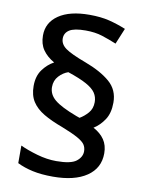

<svg xmlns="http://www.w3.org/2000/svg" viewBox="-86 -826 678 893"><g transform="rotate(10 252.5 -379.5)"><path d="M65 -394Q65 -441 87.5 -471.5Q110 -502 140 -518Q105 -538 86 -565.5Q67 -593 67 -633Q67 -694 119 -729.5Q171 -765 264 -765Q318 -765 358 -755Q398 -745 437 -729L406 -654Q372 -668 338 -679Q304 -690 259 -690Q205 -690 182.5 -675.5Q160 -661 160 -635Q160 -608 186.5 -589Q213 -570 283 -544Q358 -516 401 -479Q444 -442 444 -382Q444 -332 423 -300.5Q402 -269 373 -251Q407 -233 425 -206.5Q443 -180 443 -142Q443 -72 385.5 -33Q328 6 226 6Q171 6 130 -3Q89 -12 57 -28V-111Q91 -95 138 -81.5Q185 -68 229 -68Q298 -68 323.5 -88Q349 -108 349 -135Q349 -153 340 -166.5Q331 -180 305 -194.5Q279 -209 228 -229Q176 -248 139.5 -269.5Q103 -291 84 -320.5Q65 -350 65 -394ZM150 -404Q150 -369 180 -344Q210 -319 284 -291L301 -285Q322 -297 340 -317.5Q358 -338 358 -369Q358 -393 345.5 -412Q333 -431 301.5 -448.5Q270 -466 213 -485Q189 -477 169.5 -456Q150 -435 150 -404Z"/></g></svg>

Font: Noto Sans Tamil Medium
Style: Regular
Weight: 500
Designer: Jelle Bosma - Monotype Design Team
Foundry: Monotype Imaging Inc.
Version: Version 2.004; ttfautohint (v1.8.4.7-5d5b)